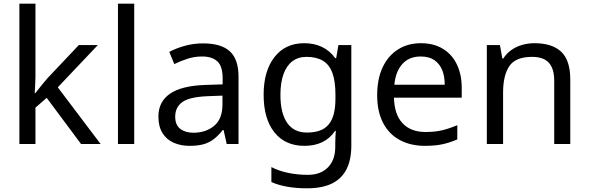

<svg xmlns="http://www.w3.org/2000/svg" viewBox="-20 -780 3190 1040"><path d="M172 -363Q172 -347 170.5 -321Q169 -295 168 -276H172Q178 -284 190 -299Q202 -314 214.5 -329.5Q227 -345 236 -355L407 -536H510L293 -307L525 0H419L233 -250L172 -197V0H85V-760H172Z M707 0H619V-760H707Z M1080 -545Q1178 -545 1225 -502Q1272 -459 1272 -365V0H1208L1191 -76H1187Q1164 -47 1139.5 -27.5Q1115 -8 1083.5 1Q1052 10 1007 10Q959 10 920.5 -7Q882 -24 860 -59.5Q838 -95 838 -149Q838 -229 901 -272.5Q964 -316 1095 -320L1186 -323V-355Q1186 -422 1157 -448Q1128 -474 1075 -474Q1033 -474 995 -461.5Q957 -449 924 -433L897 -499Q932 -518 980 -531.5Q1028 -545 1080 -545ZM1106 -259Q1006 -255 967.5 -227Q929 -199 929 -148Q929 -103 956.5 -82Q984 -61 1027 -61Q1095 -61 1140 -98.5Q1185 -136 1185 -214V-262Z M1628 -546Q1681 -546 1723.5 -526Q1766 -506 1796 -465H1801L1813 -536H1883V9Q1883 85 1857 136.5Q1831 188 1778 214Q1725 240 1643 240Q1585 240 1536.5 231.5Q1488 223 1450 206V125Q1488 145 1539 156Q1590 167 1648 167Q1717 167 1756.5 126.5Q1796 86 1796 16V-5Q1796 -17 1797 -39.5Q1798 -62 1799 -71H1795Q1767 -30 1725.5 -10Q1684 10 1629 10Q1525 10 1466.5 -63Q1408 -136 1408 -267Q1408 -395 1466.5 -470.5Q1525 -546 1628 -546ZM1640 -472Q1595 -472 1563.5 -448Q1532 -424 1515.5 -378Q1499 -332 1499 -266Q1499 -167 1535.5 -114.5Q1572 -62 1642 -62Q1683 -62 1712 -72.5Q1741 -83 1760 -105.5Q1779 -128 1788 -163Q1797 -198 1797 -246V-267Q1797 -340 1780.5 -385Q1764 -430 1729 -451Q1694 -472 1640 -472Z M2260 -546Q2329 -546 2378.5 -516Q2428 -486 2454.5 -431.5Q2481 -377 2481 -304V-251H2114Q2116 -160 2160.5 -112.5Q2205 -65 2285 -65Q2336 -65 2375.5 -74.5Q2415 -84 2457 -102V-25Q2416 -7 2376 1.5Q2336 10 2281 10Q2205 10 2146.5 -21Q2088 -52 2055.5 -113.5Q2023 -175 2023 -264Q2023 -352 2052.5 -415Q2082 -478 2135.5 -512Q2189 -546 2260 -546ZM2259 -474Q2196 -474 2159.5 -433.5Q2123 -393 2116 -321H2389Q2389 -367 2375 -401Q2361 -435 2332.5 -454.5Q2304 -474 2259 -474Z M2875 -546Q2971 -546 3020 -499.5Q3069 -453 3069 -349V0H2982V-343Q2982 -408 2953 -440Q2924 -472 2862 -472Q2773 -472 2739 -422Q2705 -372 2705 -278V0H2617V-536H2688L2701 -463H2706Q2724 -491 2750.5 -509.5Q2777 -528 2809 -537Q2841 -546 2875 -546Z"/></svg>

Font: Noto Sans Sinhala
Style: Regular
Weight: 400
Designer: Jelle Bosma - Monotype Design Team
Foundry: Monotype Imaging Inc.
Version: Version 2.006